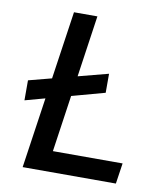

<svg xmlns="http://www.w3.org/2000/svg" viewBox="-82 -791 747 860"><g transform="rotate(10 292.0 -361.5)"><path d="M35 -296V-387L387.5 -479V-392.5ZM79 0 185 -723H291.5L200 -94H517L503 0Z"/></g></svg>

Font: Public Sans Thin Medium
Style: Italic
Weight: 500
Italic angle: -8°
Version: Version 2.001